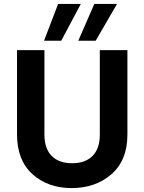

<svg xmlns="http://www.w3.org/2000/svg" viewBox="-20 -954 737 981"><path d="M67 -267V-698H207V-266Q207 -195 244 -157.5Q281 -120 348 -120Q416 -120 453 -157.5Q490 -195 490 -266V-698H631V-267Q631 -135 549.5 -64Q468 7 346 7Q225 7 146 -64Q67 -135 67 -267ZM277 -934H393L293 -746H205ZM462 -934H578L469 -746H380Z"/></svg>

Font: SVN-Poppins SemiBold
Style: Regular
Weight: 600
Designer: Ninad Kale (Devanagari), Jonny Pinhorn (Latin)
Foundry: Indian Type Foundry
Version: Version 3.002 2017